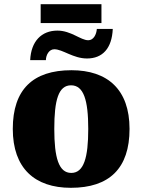

<svg xmlns="http://www.w3.org/2000/svg" viewBox="-20 -886 680 916"><path d="M464 -776V-866H174V-776ZM199 -599C199 -622 213 -651 239 -651C279 -651 329 -607 395 -607C469 -607 514 -655 518 -748H442C440 -721 426 -694 401 -694C365 -694 319 -740 254 -740C178 -740 128 -689 124 -599ZM318 10C502 10 598 -83 598 -271C598 -459 493 -551 321 -551C137 -551 41 -459 41 -271C41 -83 146 10 318 10ZM320 -61C260 -61 239 -134 239 -271C239 -409 259 -479 319 -479C379 -479 401 -409 401 -271C401 -134 380 -61 320 -61Z"/></svg>

Font: UArctic Serif Black
Style: Regular
Weight: 900
Designer: Customization by Puisto advertising & original work Monotype Design Team
Foundry: Monotype Imaging Inc.
Version: Version 2.004